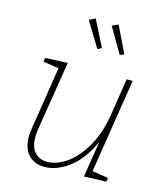

<svg xmlns="http://www.w3.org/2000/svg" viewBox="-116 -866 828 961"><g transform="rotate(15 298.0 -385.5)"><path d="M443 -35 526 -22 523 -2 408 2 438 -186Q395 -89 331 -41Q267 7 204 7Q153 7 121.5 -25Q90 -57 90 -119Q90 -142 94 -163L145 -488L64 -501L67 -521L183 -526L125 -165Q122 -144 122 -125Q122 -73 146.5 -47Q171 -21 211 -21Q258 -21 309 -55.5Q360 -90 401.5 -160.5Q443 -231 459 -332L489 -523H520ZM329 -642 308 -631 229 -761 260 -778ZM445 -641 424 -631 347 -763 379 -778Z"/></g></svg>

Font: Bitter Pro ExtraLight
Style: Italic
Weight: 275
Italic angle: -9°
Designer: Sol Matas, and Bitter project Authors
Foundry: Sol Matas
Version: Version 1.010